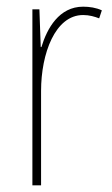

<svg xmlns="http://www.w3.org/2000/svg" viewBox="-20 -606 336 575"><path d="M229 -586C157 -586 121 -521 104 -465H102L98 -578H77V-51H103V-334C103 -445 145 -561 229 -561C248 -561 264 -556 277 -551L285 -575C268 -583 248 -586 229 -586Z"/></svg>

Font: Noto Sans Tamil UI Condensed Thin
Style: Regular
Weight: 100
Width: 3
Designer: Jelle Bosma - Monotype Design Team
Foundry: Monotype Imaging Inc.
Version: Version 2.004